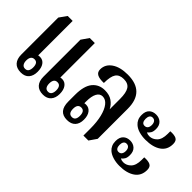

<svg xmlns="http://www.w3.org/2000/svg" viewBox="-24 -1002 1453 1453"><g transform="rotate(45 703.0 -275.5)"><path d="M174 2Q128 2 104.5 -24Q81 -50 81 -97V-493L123 -552H176V-183Q182 -185 196 -185Q226 -184 243.5 -159.5Q261 -135 261 -92Q261 -49 239 -23.5Q217 2 174 2ZM411 2Q365 2 341.5 -24Q318 -50 318 -97V-493L359 -552H413V-183Q419 -185 433 -185Q462 -184 480 -159.5Q498 -135 498 -92Q498 -49 475.5 -23.5Q453 2 411 2ZM177 -41Q197 -41 205.5 -55Q214 -69 214 -92Q214 -116 205.5 -129.5Q197 -143 177 -143Q158 -143 148.5 -129.5Q139 -116 139 -92Q139 -69 148.5 -55Q158 -41 177 -41ZM423 -41Q442 -41 451 -55Q460 -69 460 -92Q460 -116 451 -129.5Q442 -143 423 -143Q403 -143 394 -129.5Q385 -116 385 -92Q385 -69 394 -55Q403 -41 423 -41Z M675 9Q584 9 584 -98V-169Q584 -265 621 -309.5Q658 -354 720 -354Q769 -354 800 -332Q831 -310 847 -277V-388Q847 -455 827.5 -485Q808 -515 761 -515Q715 -515 695 -486Q675 -457 675 -387Q629 -385 605.5 -397.5Q582 -410 582 -440Q582 -494 629.5 -527Q677 -560 759 -560Q941 -560 941 -377V-55L900 4H847V-71Q847 -141 834 -194.5Q821 -248 797 -278.5Q773 -309 741 -309Q711 -309 695 -279Q679 -249 679 -194V-174Q682 -175 687 -175.5Q692 -176 696 -176Q727 -176 746 -151.5Q765 -127 765 -84Q765 -40 742 -15.5Q719 9 675 9ZM686 -33Q723 -33 723 -83Q723 -135 686 -135Q648 -135 648 -84Q648 -33 686 -33Z M1201 -305Q1165 -305 1133 -314Q1101 -323 1080 -342Q1065 -355 1056.5 -373.5Q1048 -392 1048 -418Q1048 -458 1069 -478Q1090 -498 1124 -498Q1158 -498 1179.5 -477.5Q1201 -457 1201 -420Q1201 -392 1192 -377.5Q1183 -363 1172 -355V-352Q1186 -345 1203 -345Q1237 -345 1263 -371.5Q1289 -398 1289 -456V-484Q1329 -487 1351 -476.5Q1373 -466 1373 -431Q1373 -369 1326.5 -337Q1280 -305 1201 -305ZM1122 -375Q1139 -375 1148 -386.5Q1157 -398 1157 -419Q1157 -439 1148 -451Q1139 -463 1122 -463Q1106 -463 1098 -451Q1090 -439 1090 -419Q1090 -398 1098 -386.5Q1106 -375 1122 -375ZM1201 -26Q1165 -26 1133 -35.5Q1101 -45 1080 -63Q1065 -76 1056.5 -95Q1048 -114 1048 -139Q1048 -179 1069 -199.5Q1090 -220 1124 -220Q1158 -220 1179.5 -199.5Q1201 -179 1201 -141Q1201 -113 1192 -98.5Q1183 -84 1172 -76V-73Q1186 -66 1203 -66Q1237 -66 1263 -92.5Q1289 -119 1289 -177V-205Q1329 -208 1351 -197.5Q1373 -187 1373 -153Q1373 -91 1326.5 -58.5Q1280 -26 1201 -26ZM1122 -96Q1139 -96 1148 -108Q1157 -120 1157 -140Q1157 -160 1148 -172Q1139 -184 1122 -184Q1106 -184 1098 -172Q1090 -160 1090 -140Q1090 -120 1098 -108Q1106 -96 1122 -96Z"/></g></svg>

Font: Noto Serif Thai ExtraCondensed Medium
Style: Regular
Weight: 500
Width: 2
Designer: Monotype Design Team
Foundry: Monotype Imaging Inc.
Version: Version 2.002; ttfautohint (v1.8.4.7-5d5b)